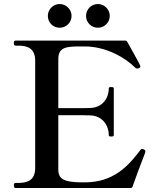

<svg xmlns="http://www.w3.org/2000/svg" viewBox="-20 -935 785 955"><path d="M277 -797C309 -797 336 -823 336 -856C336 -888 309 -915 277 -915C244 -915 218 -888 218 -856C218 -823 244 -797 277 -797ZM467 -797C499 -797 526 -823 526 -856C526 -888 499 -915 467 -915C434 -915 408 -888 408 -856C408 -823 434 -797 467 -797ZM695 -192C693 -193 690 -194 688 -194C685 -194 682 -194 679 -190C632 -128 562 -38 428 -29C415 -28 404 -28 393 -28C381 -28 369 -28 357 -29C303 -33 270 -42 270 -92V-362H353C382 -362 411 -362 430 -361C489 -359 521 -312 521 -263C521 -257 525 -256 533 -256C541 -256 546 -257 546 -263V-495C546 -501 541 -502 533 -502C525 -502 521 -501 521 -495C521 -446 489 -400 430 -398C411 -397 382 -397 353 -397H270V-642C270 -702 314 -704 381 -704H402C506 -704 603 -649 654 -597C656 -595 660 -594 663 -594C665 -594 668 -594 671 -596C676 -598 678 -600 678 -604C678 -605 678 -607 677 -609C675 -616 634 -690 613 -727C611 -731 608 -733 604 -733H57C51 -733 49 -729 49 -721C49 -713 51 -708 57 -708H70C115 -708 155 -696 155 -633V-100C155 -39 118 -25 70 -25H57C51 -25 49 -21 49 -13C49 -5 51 0 57 0H630C634 0 638 -2 639 -6C656 -54 678 -114 698 -165C701 -172 703 -177 703 -181C703 -186 701 -190 695 -192Z"/></svg>

Font: Shippori Mincho OTF SemiBold
Style: Regular
Weight: 600
Designer: FONTDASU
Foundry: FONTDASU / Google Inc. / but / Adobe
Version: Version 3.300;hotconv 1.0.109;makeotfexe 2.5.65596